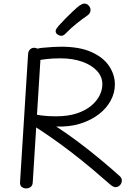

<svg xmlns="http://www.w3.org/2000/svg" viewBox="-20 -1039 769 1073"><path d="M137 -738Q139 -755 148.5 -763.5Q158 -772 171 -772Q177 -772 184 -769.5Q191 -767 196.5 -763Q202 -759 205.5 -753Q209 -747 208 -738L163 -20Q162 -2 151 6Q140 14 126 14Q113 14 102 6Q91 -2 92 -20ZM195 -703Q186 -701 179.5 -703.5Q173 -706 167.5 -711Q162 -716 159 -722Q156 -728 156 -735Q156 -747 170.5 -758Q185 -769 218 -772Q252 -775 276 -776.5Q300 -778 321 -778Q425 -778 491.5 -748Q558 -718 590 -669.5Q622 -621 622 -567Q622 -520 598.5 -476.5Q575 -433 531 -399.5Q487 -366 427 -347.5Q367 -329 294 -332Q343 -300 387 -268Q431 -236 473.5 -202.5Q516 -169 559.5 -132.5Q603 -96 650 -54Q656 -48 658.5 -42Q661 -36 661 -30Q661 -21 656.5 -12.5Q652 -4 644 1.5Q636 7 626 7Q620 7 612.5 3.5Q605 0 597 -7Q549 -49 495 -94.5Q441 -140 384 -184Q327 -228 270.5 -267.5Q214 -307 162 -340L176 -399Q188 -397 218 -393Q248 -389 293 -389Q360 -389 408.5 -405Q457 -421 489 -447.5Q521 -474 536.5 -505.5Q552 -537 552 -568Q552 -611 521.5 -643.5Q491 -676 438.5 -694.5Q386 -713 317 -713Q294 -713 277 -712Q260 -711 241.5 -709Q223 -707 195 -703ZM323 -839Q312 -839 301.5 -846.5Q291 -854 291 -864Q291 -872 296 -879.5Q301 -887 307 -894Q325 -914 346.5 -936Q368 -958 389 -977.5Q410 -997 423 -1007Q432 -1013 439 -1016Q446 -1019 452 -1019Q462 -1019 469.5 -1013.5Q477 -1008 481.5 -1000Q486 -992 486 -983Q486 -965 468 -952Q441 -934 408 -907.5Q375 -881 345 -850Q334 -839 323 -839Z"/></svg>

Font: Playpen Sans Light
Style: Regular
Weight: 300
Designer: Laura Meseguer, Veronika Burian, José Scaglione
Foundry: TypeTogether
Version: Version 1.001